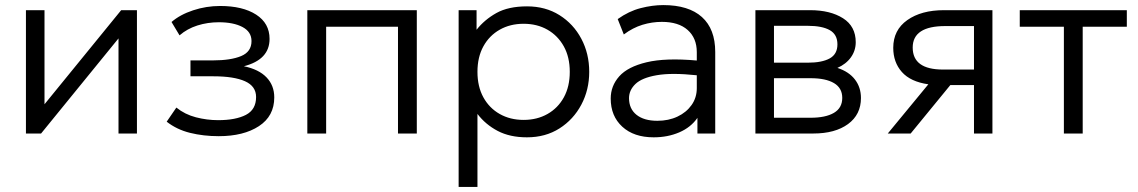

<svg xmlns="http://www.w3.org/2000/svg" viewBox="-20 -525 4476 755"><path d="M82 0V-485H155V-115L456.5 -485H518.5V0H446V-374L141.5 0Z M840 10.5Q780 10.5 727.5 -2.5Q675 -15.5 635.5 -46.5L673.5 -102Q707 -75 750.2 -63.8Q793.5 -52.5 838 -52.5Q906.5 -52.5 946.8 -73.2Q987 -94 987 -143.5Q987 -186 943.5 -205.5Q900 -225 818.5 -225H729V-287.5H817Q887.5 -287.5 928.2 -304.5Q969 -321.5 969 -363.5Q969 -400 933.5 -418.8Q898 -437.5 840.5 -437.5Q796.5 -437.5 756.2 -424.8Q716 -412 686 -386L654.5 -438.5Q688 -467.5 739.5 -484.5Q791 -501.5 845.5 -501.5Q934.5 -501.5 987.2 -467.5Q1040 -433.5 1040 -372Q1040 -290.5 939 -264.5Q997.5 -252.5 1028 -220.8Q1058.5 -189 1058.5 -142Q1058.5 -68.5 998.2 -29Q938 10.5 840 10.5Z M1188.5 0V-485H1619V0H1545V-420H1262.5V0Z M1783.5 210V-485H1854V-408Q1885 -447.5 1932 -473.8Q1979 -500 2052.5 -500Q2125 -500 2180 -465.5Q2235 -431 2266 -372.5Q2297 -314 2297 -242.5Q2297 -172 2266 -113.5Q2235 -55 2180 -20Q2125 15 2052 15Q1985 15 1937 -10.2Q1889 -35.5 1857.5 -77V210ZM2039 -53.5Q2092 -53.5 2133 -76.8Q2174 -100 2197.2 -142.2Q2220.5 -184.5 2220.5 -242.5Q2220.5 -300.5 2197 -342.8Q2173.5 -385 2132.8 -408.2Q2092 -431.5 2039 -431.5Q1986 -431.5 1945 -408.2Q1904 -385 1880.8 -342.8Q1857.5 -300.5 1857.5 -242.5Q1857.5 -184.5 1880.8 -142.2Q1904 -100 1945 -76.8Q1986 -53.5 2039 -53.5Z M2550.5 15Q2472.5 15 2427 -26.8Q2381.5 -68.5 2381.5 -137.5Q2381.5 -187 2415 -224.8Q2448.5 -262.5 2522.8 -280.2Q2597 -298 2720 -287V-320Q2720 -375 2684.2 -407Q2648.5 -439 2582.5 -439Q2544 -439 2506.2 -427.5Q2468.5 -416 2433 -389.5L2409 -450Q2452.5 -481 2499 -493Q2545.5 -505 2588 -505Q2688 -505 2740.2 -458Q2792.5 -411 2792.5 -320.5V0H2722.5V-61.5Q2696.5 -24 2651 -4.5Q2605.5 15 2550.5 15ZM2453.5 -139Q2453.5 -97 2483 -73.5Q2512.5 -50 2565 -50Q2609 -50 2644 -66.5Q2679 -83 2699.5 -112Q2720 -141 2720 -178.5V-229Q2621 -239.5 2562.5 -229.2Q2504 -219 2478.8 -194.8Q2453.5 -170.5 2453.5 -139Z M2950.5 0V-485H3165.5Q3245 -485 3295 -453.2Q3345 -421.5 3345 -359Q3345 -326 3326 -299.5Q3307 -273 3273 -258Q3318.5 -243 3342 -212.2Q3365.5 -181.5 3365.5 -139.5Q3365.5 -74.5 3314.8 -37.2Q3264 0 3178 0ZM3156.5 -423.5H3023.5V-278.5H3156.5Q3212 -278.5 3242.5 -295.2Q3273 -312 3273 -350.5Q3273 -389.5 3242.8 -406.5Q3212.5 -423.5 3156.5 -423.5ZM3023.5 -62H3167.5Q3226.5 -62 3259.2 -81.2Q3292 -100.5 3292 -140Q3292 -179 3259.5 -198.2Q3227 -217.5 3167.5 -217.5H3023.5Z M3471 0 3630.5 -193.5Q3560.5 -203.5 3526.5 -241.8Q3492.5 -280 3492.5 -337Q3492.5 -407 3547.8 -446Q3603 -485 3692 -485H3882.5V0H3810V-190.5H3717L3561 0ZM3688 -251.5H3810V-422.5H3697Q3569 -422.5 3569 -338Q3569 -251.5 3688 -251.5Z M4163.5 0V-420H3990V-485H4411V-420H4237.5V0Z"/></svg>

Font: Geologica ExtraLight
Style: Regular
Weight: 200
Designer: Sindre Bremnes, Frode Helland
Foundry: Monokrom Skriftforlag AS
Version: Version 1.010; ttfautohint (v1.8.4.7-5d5b);gftools[0.9.28]